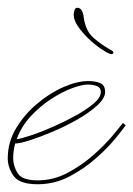

<svg xmlns="http://www.w3.org/2000/svg" viewBox="-50 -466 344 495"><path d="M234 -327Q225 -330 209 -341Q193 -352 177.5 -367Q162 -382 151 -398Q140 -414 140 -428Q140 -433 142 -439.5Q144 -446 149 -446Q157 -446 161 -438.5Q165 -431 166 -420Q171 -386 191 -368.5Q211 -351 236 -337Q244 -333 242 -329Q240 -325 234 -327ZM47 9Q0 9 -15 -12.5Q-30 -34 -30 -58Q-30 -99 -9 -134.5Q12 -170 45 -198Q78 -226 113.5 -241.5Q149 -257 177 -257Q197 -257 209 -251.5Q221 -246 221 -229Q221 -213 201 -194.5Q181 -176 150.5 -158.5Q120 -141 87 -127Q54 -113 27.5 -104.5Q1 -96 -11 -96Q-16 -77 -16 -58Q-16 -38 -4.5 -19.5Q7 -1 47 -1Q88 -1 124.5 -20.5Q161 -40 191 -66.5Q221 -93 240.5 -116.5Q260 -140 267 -149L274 -143Q268 -134 248 -109.5Q228 -85 197.5 -58Q167 -31 129 -11Q91 9 47 9ZM176 -248Q161 -248 135.5 -238.5Q110 -229 81.5 -210.5Q53 -192 29 -166Q5 -140 -7 -107Q6 -109 31.5 -117.5Q57 -126 87.5 -139.5Q118 -153 146 -168.5Q174 -184 192 -199.5Q210 -215 210 -229Q210 -240 200 -244Q190 -248 176 -248Z"/></svg>

Font: Kapakana Light
Style: Regular
Weight: 300
Designer: Kyosuke Nagai
Version: Version 1.000